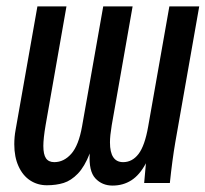

<svg xmlns="http://www.w3.org/2000/svg" viewBox="-20 -570 640 598"><path d="M509 0H429L434.5 -61.5Q415 -25 389.2 -8.5Q363.5 8 330.5 8Q298 8 277 -14.5Q256 -37 259.5 -92Q243.5 -51 222.5 -29.2Q201.5 -7.5 178.2 -0.2Q155 7 126 7Q97 7 74 -8Q51 -23 37.8 -52Q24.5 -81 24.5 -120.5Q24.5 -143.5 28.5 -165L96.5 -550H187L122 -180Q115 -139 115 -115.5Q115 -89 123.2 -77Q131.5 -65 149 -65Q179 -65 202 -91Q225 -117 235.5 -176L301.5 -550H393L328 -180Q322.5 -147 322.5 -126.5Q322.5 -65 363.5 -65Q392 -65 411.5 -90.5Q431 -116 441.5 -176L507.5 -550H600.5L526 -127Q516.5 -71.5 509 0Z"/></svg>

Font: JuliaMono Italic
Style: Regular
Weight: 400
Italic angle: -9°
Monospace: yes
Designer: cormullion
Foundry: corm
Version: Version 0.049; ttfautohint (v1.8.4)